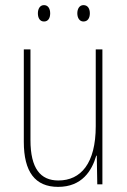

<svg xmlns="http://www.w3.org/2000/svg" viewBox="-20 -720 498 750"><path d="M128 -668C128 -651 135 -636 152 -636C168 -636 176 -649 176 -668C176 -686 168 -700 152 -700C135 -700 128 -684 128 -668ZM282 -668C282 -651 290 -636 306 -636C323 -636 331 -650 331 -668C331 -686 323 -700 306 -700C290 -700 282 -685 282 -668ZM380 -527H354V-227C354 -82 296 -15 208 -15C138 -15 99 -62 99 -173V-527H73V-166C73 -49 117 10 207 10C300 10 339 -53 356 -112H358L360 0H380Z"/></svg>

Font: Noto Sans Arabic UI Cn Th
Style: Regular
Weight: 100
Width: 3
Designer: Monotype Design Team, Nadine Chahine and Nizar Qandah
Foundry: Monotype Imaging Inc.
Version: Version 2.010